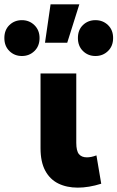

<svg xmlns="http://www.w3.org/2000/svg" viewBox="-123 -847 539 881"><path d="M234 14Q183 14 144.5 -5Q106 -24 84.5 -64Q63 -104 63 -166.5V-510H227V-192Q227 -154.5 239.2 -139.8Q251.5 -125 275.5 -125Q285.5 -125 296.5 -127.2Q307.5 -129.5 319.5 -134L341.5 -4Q313 5 285.8 9.5Q258.5 14 234 14ZM83.5 -651 109 -827H241L185.5 -651ZM-22.5 -590Q-56.5 -590 -79.8 -612.8Q-103 -635.5 -103 -672.5Q-103 -709.5 -79.8 -732Q-56.5 -754.5 -22.5 -754.5Q11.5 -754.5 35 -731.5Q58.5 -708.5 58.5 -672.5Q58.5 -635.5 35 -612.8Q11.5 -590 -22.5 -590ZM315 -590Q281 -590 257.8 -612.8Q234.5 -635.5 234.5 -672.5Q234.5 -710 257.8 -732.2Q281 -754.5 315 -754.5Q349 -754.5 372.5 -732Q396 -709.5 396 -672.5Q396 -635.5 372.5 -612.8Q349 -590 315 -590Z"/></svg>

Font: Geologica Roman
Style: Bold
Weight: 700
Designer: Sindre Bremnes, Frode Helland
Foundry: Monokrom Skriftforlag AS
Version: Version 1.010;gftools[0.9.28]